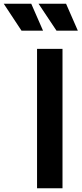

<svg xmlns="http://www.w3.org/2000/svg" viewBox="-126 -1006 436 1026"><path d="M72 0H208V-745H72ZM176 -842H290L227 -986H80ZM-11 -842H104L41 -986H-106Z"/></svg>

Font: Plus Jakarta Sans
Style: Bold
Weight: 700
Designer: Gumpita Rahayu
Foundry: Tokotype
Version: Version 2.004; ttfautohint (v1.8.3)